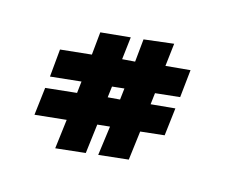

<svg xmlns="http://www.w3.org/2000/svg" viewBox="-65 -769 664 555"><g transform="rotate(15 267.5 -491.5)"><path d="M377 -529.3 373 -495.1 445.3 -502 435.5 -418.9 364.3 -411.1 353.5 -324.2 264.6 -314.5 276.4 -402.3 239.3 -398.4 228.5 -310.5 139.6 -300.8 150.4 -388.7 56.6 -378.9 66.4 -461.9 159.2 -471.7 163.1 -506.8 71.3 -497.1 79.1 -580.1 171.9 -589.8 178.7 -658.2 267.6 -667 259.8 -599.6 297.9 -602.5 304.7 -670.9 393.6 -681.6 385.7 -613.3 459 -620.1 450.2 -537.1ZM248 -482.4 284.2 -485.4 288.1 -519.5 252 -515.6Z"/></g></svg>

Font: Puritan
Style: BoldItalic
Weight: 700
Version: 2.1